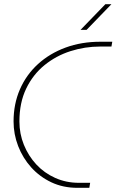

<svg xmlns="http://www.w3.org/2000/svg" viewBox="-20 -900 558 920"><path d="M351 0Q282 0 226 -26.5Q170 -53 129.5 -98Q89 -143 67 -200Q45 -257 45 -318Q45 -402 75.5 -472Q106 -542 162 -593Q218 -644 294 -672Q370 -700 461 -700H518L514 -677H460Q387 -677 318 -655Q249 -633 193.5 -588Q138 -543 105.5 -475.5Q73 -408 73 -318Q73 -259 94.5 -206Q116 -153 154 -112Q192 -71 244.5 -47.5Q297 -24 358 -24H412L408 0ZM366 -757 485 -880H514L395 -757Z"/></svg>

Font: MuseoModerno Thin Thin
Style: Italic
Weight: 250
Italic angle: -9°
Version: Version 1.003